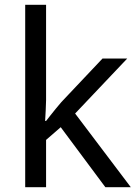

<svg xmlns="http://www.w3.org/2000/svg" viewBox="-20 -780 574 800"><path d="M172 -363Q172 -347 170.5 -321Q169 -295 168 -276H172Q178 -284 190 -299Q202 -314 214.5 -329.5Q227 -345 236 -355L407 -536H510L293 -307L525 0H419L233 -250L172 -197V0H85V-760H172Z"/></svg>

Font: Noto Sans Mayan Numerals
Style: Regular
Weight: 400
Designer: Monotype Design Team
Foundry: Monotype Imaging Inc.
Version: Version 2.001; ttfautohint (v1.8.4.7-5d5b)